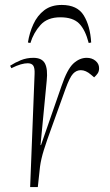

<svg xmlns="http://www.w3.org/2000/svg" viewBox="-20 -757 446 777"><path d="M120 -458Q121 -482 114.5 -491.5Q108 -501 92 -501Q80 -501 64 -496.5Q48 -492 26 -481L21 -491Q41 -504 64.5 -513.5Q88 -523 115 -523Q150 -523 162 -500Q174 -477 169 -430L144 -170H146L229 -409Q252 -477 277 -500Q302 -523 331 -523Q352 -523 366.5 -511Q381 -499 381 -481Q381 -468 375 -459.5Q369 -451 361 -444L348 -455Q327 -473 307 -473Q289 -473 275.5 -458.5Q262 -444 245 -397Q212 -304 190.5 -245.5Q169 -187 157.5 -150Q146 -113 142 -83L133 0H102ZM230 -737Q293 -737 319 -694.5Q345 -652 349 -585L339 -583Q325 -637 300 -662Q275 -687 224 -687Q172 -687 144 -656Q116 -625 103 -583L93 -585Q99 -624 115 -659Q131 -694 159 -715.5Q187 -737 230 -737Z"/></svg>

Font: Display Extralight
Style: Italic
Weight: 200
Italic angle: -2°
Designer: Latin by Veronika Burian and Jose Scaglione. Greek by Irene Vlachou. Cyrillic by Vera Evstafieva
Foundry: TypeTogether
Version: Version 3.002